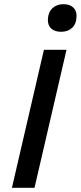

<svg xmlns="http://www.w3.org/2000/svg" viewBox="-20 -898 386 918"><path d="M272 -746Q242 -746 225 -761.5Q208 -777 209 -805Q210 -839 230.5 -858.5Q251 -878 283 -878Q313 -878 330 -862.5Q347 -847 346 -819Q345 -784 325 -765Q305 -746 272 -746ZM298 -660 145 0H37L190 -660Z"/></svg>

Font: Elaine Sans Medium
Style: Italic
Weight: 500
Italic angle: -13°
Designer: Wei Huang
Foundry: Wei Huang
Version: Version 2.001;December 24, 2019;FontCreator 12.0.0.2547 64-b